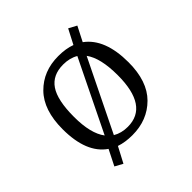

<svg xmlns="http://www.w3.org/2000/svg" viewBox="-150 -589 766 766"><g transform="rotate(-45 232.5 -206.0)"><path d="M235.8 -28.8Q353 -28.8 353 -203.1Q353 -300.3 319.8 -345.2L172.9 -44.9Q199.7 -28.8 235.8 -28.8ZM146 -69.8 293 -371.1Q266.1 -387.2 229 -387.2Q168.9 -387.2 140.4 -345Q111.8 -302.7 111.8 -208.7Q111.8 -114.7 146 -69.8ZM419.9 -209Q419.9 -102.1 365 -47.1Q310.1 7.8 225.1 7.8Q185.1 7.8 153.8 -2.9L119.1 63L85.9 44.9L119.1 -21Q44.9 -71.8 44.9 -206.1Q44.9 -314 99.4 -369.4Q153.8 -424.8 238.8 -424.8Q281.7 -424.8 313 -413.1L345.2 -475.1L378.9 -457L347.2 -395Q419.9 -341.8 419.9 -209Z"/></g></svg>

Font: Yrsa-Light
Style: Regular
Weight: 300
Designer: Anna Giedrys (Yrsa+Rasa design), David Brezina (Yrsa art-direction, Rasa art-direction, design)
Foundry: Rosetta Type Foundry
Version: Version 1.001;PS 1.1;hotconv 1.0.88;makeotf.lib2.5.647800